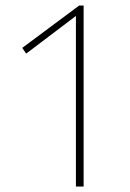

<svg xmlns="http://www.w3.org/2000/svg" viewBox="-20 -678 473 698"><path d="M268 -658H284V0H256V-620L75 -483L61 -504Z"/></svg>

Font: EauTestInfant Extralight
Style: Regular
Weight: 250
Designer: Christian Thalmann (Catharsis Fonts)
Version: Version 0.001;PS 000.001;hotconv 1.0.88;makeotf.lib2.5.64775